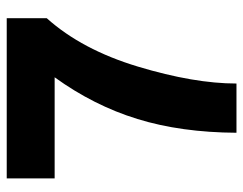

<svg xmlns="http://www.w3.org/2000/svg" viewBox="-98 -642 740 585"><g transform="rotate(-90 272.5 -350.0)"><path d="M160 0Q161 -169 202 -302Q243 -435 329 -554H21V-700H509V-578Q413 -471 361.5 -300Q310 -129 310 0Z"/></g></svg>

Font: Overpass Heavy
Style: Regular
Weight: 900
Designer: Delve Withrington, Thomas Jockin
Foundry: Delve Fonts
Version: Version 3.000;DELV;Overpass